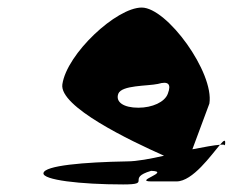

<svg xmlns="http://www.w3.org/2000/svg" viewBox="-20 -732 655 508"><path d="M95 -274C92 -256 192 -244 306 -244C384 -244 312 -260 380 -280C434 -278 331 -252 381 -252H447C490 -252 539 -322 562 -349C547 -348 520 -343 489 -337L534 -458C547 -540 422 -712 355 -712C288 -712 157 -590 145 -509C136 -450 324 -360 414 -320C379 -312 342 -305 316 -305C202 -303 98 -294 95 -274ZM293 -484C302 -507 370 -504 398 -510C425 -518 434 -510 424 -484C416 -462 383 -447 346 -447C307 -447 285 -462 293 -484ZM562 -349C571 -350 575 -349 575 -347C578 -365 573 -362 562 -349Z"/></svg>

Font: Ampere
Style: CndIta
Weight: 400
Version: Version 1